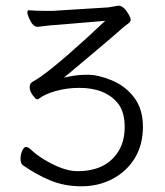

<svg xmlns="http://www.w3.org/2000/svg" viewBox="-20 -496 580 673"><path d="M224 -228Q252 -234 288 -234Q324 -234 371.5 -214.5Q419 -195 450 -154.5Q481 -114 481 -51.5Q481 11 453 57.5Q425 104 375.5 130.5Q326 157 266 157Q206 157 156.5 136.5Q107 116 60 83Q52 77 52 61Q52 45 58 32Q64 19 71.5 19Q79 19 93 32.5Q107 46 136 64Q203 104 251 104Q351 104 394 36Q417 1 417 -51Q417 -103 394 -133Q350 -188 258 -188Q215 -188 175.5 -177Q136 -166 115 -149Q113 -148 109 -148Q105 -148 94.5 -162.5Q84 -177 84 -190.5Q84 -204 95 -210Q141 -233 281 -360Q314 -390 338 -413L349 -423L182 -409Q163 -408 146.5 -406Q130 -404 113 -402H111Q95 -402 82 -432Q76 -445 76 -452.5Q76 -460 80 -460Q110 -458 132 -458H164Q173 -458 181 -459L358 -470H359L394 -476H398Q415 -474 432 -444Q438 -433 438 -426.5Q438 -420 430 -414L412 -400Q382 -373 310.5 -313Q239 -253 220 -237L204 -224ZM181 -459H182Z"/></svg>

Font: LXGW WenKai Light
Style: Regular
Weight: 300
Designer: LXGW / Fontworks Inc.
Foundry: LXGW / Fontworks Inc.
Version: Version 1.501; October 10, 2024